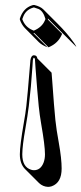

<svg xmlns="http://www.w3.org/2000/svg" viewBox="-20 -459 324 765"><path d="M171.4 285.6Q150.9 284.7 135.7 270.5L79.1 213.9Q59.1 192.9 59.1 155.8Q59.1 121.1 75.2 28.3Q81.5 -6.3 85 -37.1Q88.9 -68.4 100.6 -212.9Q101.1 -217.3 101.1 -219.2Q104 -238.3 115.2 -238.8Q122.1 -238.3 125 -235.4Q127.9 -231.4 128.9 -226.1L185.5 -169.4Q186 -162.6 188.5 -131.3Q195.3 -33.7 200.7 19.5Q204.6 57.1 214.4 110.4Q225.6 173.3 225.6 212.4Q225.6 269 186 283.2Q178.2 285.6 171.4 285.6ZM170.9 -385.3V-380.9L227.5 -324.2Q212.9 -286.6 173.3 -270.5L117.2 -327.1H112.8L169.4 -270.5Q147.5 -278.8 134.8 -291L78.6 -347.7Q65.9 -361.3 59.1 -380.9V-384.8Q72.3 -426.8 108.4 -438Q111.3 -439 112.8 -439H117.2Q141.1 -433.1 152.3 -421.9L209 -365.2Q247.6 -326.7 275.4 -287.6Q282.7 -276.9 284.2 -272L227.5 -328.6ZM161.1 -383.3Q152.3 -415 133.3 -423.3Q126 -426.3 115.7 -429.2H114.3Q85 -421.4 73.7 -395.5Q71.3 -389.2 68.8 -382.8Q79.6 -351.6 109.9 -338.9Q112.8 -337.9 114.7 -336.9Q147.5 -350.6 158.7 -377.4Q160.2 -380.9 161.1 -383.3ZM115.2 219.2Q142.1 219.2 153.8 188.5Q159.2 173.8 159.2 155.8Q159.2 120.6 144 34.2Q137.7 -2.4 134.3 -36.1Q128.9 -89.8 121.6 -187.5Q119.6 -217.8 119.1 -224.6Q116.2 -229 115.2 -229Q112.8 -229 111.8 -223.1Q111.3 -220.2 110.8 -218.3V-217.8Q110.4 -214.4 109.4 -195.3Q104 -112.3 94.7 -35.6Q90.3 0.5 81.1 53.7Q69.3 119.6 68.8 155.8Q68.8 206.5 104 217.3Q109.9 219.2 115.2 219.2Z"/></svg>

Font: Linux Biolinum Shadow O
Style: Regular
Weight: 400
Designer: Philipp H. Poll
Foundry: Philipp H. Poll
Version: Version 1.0.4